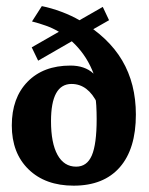

<svg xmlns="http://www.w3.org/2000/svg" viewBox="-20 -583 476 612"><path d="M235.8 -517.1Q325.7 -464.4 369.4 -390.4Q413.1 -316.4 413.1 -217.8Q413.1 -108.4 361.8 -49.8Q310.5 8.8 214.8 8.8Q124.5 8.8 71 -43.2Q17.6 -95.2 17.6 -183.1Q17.6 -271 67.9 -322.5Q118.2 -374 204.6 -374Q295.4 -374 314 -274.4L291 -252.4Q260.7 -315.4 208 -315.4Q142.6 -315.4 142.6 -196.8Q142.6 -127 163.3 -89.4Q184.1 -51.8 222.7 -51.8Q257.3 -51.8 272.7 -87.6Q288.1 -123.5 288.1 -203.6Q288.1 -225.6 286.9 -246.6Q285.6 -267.6 282.7 -284.7L293.5 -298.3Q278.3 -364.3 245.8 -409.7Q213.4 -455.1 166.5 -482.4Q148.4 -493.2 126.7 -501Q105 -508.8 82 -514.6L113.3 -563.5Q143.1 -557.6 175.8 -545.4Q208.5 -533.2 235.8 -517.1ZM101.6 -389.6 81.1 -432.1 205.6 -503.4 244.1 -471.7ZM244.6 -471.2 206.1 -502.9 307.6 -561 327.6 -518.6Z"/></svg>

Font: Markazi Text
Style: Regular
Weight: 400
Designer: Borna Izadpanah (Arabic designer), Fiona Ross (Arabic design director) and Florian Runge (Latin designer)
Foundry: Borna Izadpanah and Florian Runge
Version: Version 1.000